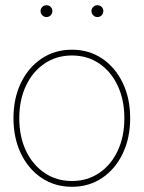

<svg xmlns="http://www.w3.org/2000/svg" viewBox="-20 -716 557 744"><path d="M258.8 7.8Q192.4 7.8 141.1 -26.6Q89.8 -61 61 -121.1Q32.2 -181.2 32.2 -257.8Q32.2 -335 61 -394.8Q89.8 -454.6 141.1 -489Q192.4 -523.4 258.8 -523.4Q325.2 -523.4 376 -489Q426.8 -454.6 455.6 -394.8Q484.4 -335 484.4 -257.8Q484.4 -181.2 455.6 -121.1Q426.8 -61 376 -26.6Q325.2 7.8 258.8 7.8ZM258.8 -14.6Q318.4 -14.6 364.3 -45.7Q410.2 -76.7 436 -131.6Q461.9 -186.5 461.9 -257.8Q461.9 -329.1 436 -384Q410.2 -439 364.3 -470Q318.4 -501 258.8 -501Q199.2 -501 153.1 -470Q106.9 -439 80.8 -384Q54.7 -329.1 54.7 -257.8Q54.7 -186.5 80.8 -131.6Q106.9 -76.7 153.1 -45.7Q199.2 -14.6 258.8 -14.6ZM160.2 -649.9Q150.9 -649.9 144 -656.7Q137.2 -663.6 137.2 -672.9Q137.2 -682.6 144 -689.2Q150.9 -695.8 160.2 -695.8Q169.9 -695.8 176.5 -689.2Q183.1 -682.6 183.1 -672.9Q183.1 -663.6 176.5 -656.7Q169.9 -649.9 160.2 -649.9ZM357.4 -649.9Q348.1 -649.9 341.3 -656.7Q334.5 -663.6 334.5 -672.9Q334.5 -682.6 341.3 -689.2Q348.1 -695.8 357.4 -695.8Q367.2 -695.8 373.8 -689.2Q380.4 -682.6 380.4 -672.9Q380.4 -663.6 373.8 -656.7Q367.2 -649.9 357.4 -649.9Z"/></svg>

Font: Inter Display Thin
Style: Regular
Weight: 100
Designer: Rasmus Andersson
Foundry: rsms
Version: Version 4.000;git-a52131595